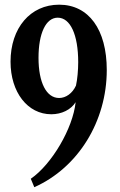

<svg xmlns="http://www.w3.org/2000/svg" viewBox="-20 -789 514 820"><path d="M126.5 10.5C314 -73 436 -271 436 -490C436 -663 359 -769 232.5 -769C109.5 -769 25 -669.5 25 -525.5C25 -395 98 -301 199 -301C243.5 -301 283 -320.5 303 -352.5C291.5 -241 201 -87 111.5 -25.5ZM232.5 -370.5C178 -370.5 144.5 -436.5 144.5 -542C144.5 -648 176.5 -713.5 226.5 -713.5C280.5 -713.5 314 -640.5 314 -523.5C314 -489 310.5 -451 304.5 -423.5C289.5 -390.5 261.5 -370.5 232.5 -370.5Z"/></svg>

Font: Libre Caslon Condensed SemiBold
Style: Regular
Weight: 600
Designer: Pablo Impallari, Rodrigo Fuenzalida, Katja Schimmel, Ertekin Erdin
Foundry: Pablo Impallari, Rodrigo Fuenzalida
Version: Version 2.000;gftools[0.9.33]